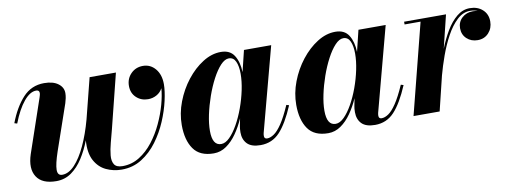

<svg xmlns="http://www.w3.org/2000/svg" viewBox="-47 -697 2481 934"><g transform="rotate(-10 1194.0 -230.0)"><path d="M201 -131Q181 -72 180.8 -43.8Q180.5 -15.5 204 -15.5Q236 -15.5 266 -47.5Q296 -79.5 321.8 -134.8Q347.5 -190 366.5 -260L417 -460H547L480 -192Q472 -161 463.2 -128.2Q454.5 -95.5 451.8 -67.8Q449 -40 459.5 -23Q470 -6 500.5 -6Q546 -6 584 -29.8Q622 -53.5 652 -92.2Q682 -131 703.2 -176.8Q724.5 -222.5 736.8 -267Q749 -311.5 751.5 -346.5Q741 -326.5 721.5 -315.8Q702 -305 679 -305Q645 -305 621.5 -327Q598 -349 598 -384.5Q598 -420.5 622 -444.8Q646 -469 681.5 -469Q718.5 -469 742.8 -440Q767 -411 767 -364Q767 -331 756.2 -283.2Q745.5 -235.5 724 -184.8Q702.5 -134 669.8 -89.8Q637 -45.5 593 -17.8Q549 10 493.5 10Q452.5 10 417 -6.8Q381.5 -23.5 361.2 -61Q341 -98.5 345.5 -160.5Q327.5 -114 302.8 -75.2Q278 -36.5 245.2 -13.2Q212.5 10 170.5 10Q100.5 10 74 -31.2Q47.5 -72.5 70 -141L160 -404.5Q161.5 -409 163.2 -415.2Q165 -421.5 165 -426.5Q165 -441 149.5 -441Q119 -441 88 -403.5Q57 -366 31 -299L17.5 -303Q46 -378 88.2 -424Q130.5 -470 193.5 -470Q237.5 -470 262.5 -451.5Q287.5 -433 287.5 -404.5Q287.5 -393 284.8 -379.5Q282 -366 278.5 -355.5Z M1349 -157Q1313 -72 1274.8 -31Q1236.5 10 1179.5 10Q1134.5 10 1113.8 -11.2Q1093 -32.5 1093 -68Q1093 -78 1093.8 -85.2Q1094.5 -92.5 1095.5 -97.5L1103 -135.5Q1085.5 -96 1062.5 -63Q1039.5 -30 1010.8 -10Q982 10 948.5 10Q879.5 10 848.8 -34Q818 -78 818 -152.5Q818 -210 839.5 -266.2Q861 -322.5 897 -368.5Q933 -414.5 977 -442.2Q1021 -470 1066.5 -470Q1112 -470 1132.2 -437.5Q1152.5 -405 1154 -355L1179.5 -460H1314L1204 -46.5Q1202 -39 1202 -31Q1202 -16.5 1216.5 -16.5Q1232 -16.5 1250.2 -28.8Q1268.5 -41 1289.8 -72.5Q1311 -104 1336 -161ZM1143.5 -349Q1143.5 -386.5 1133 -409.5Q1122.5 -432.5 1099.5 -432.5Q1079.5 -432.5 1058.2 -409.8Q1037 -387 1017.2 -349.5Q997.5 -312 982 -267.8Q966.5 -223.5 957.2 -179.8Q948 -136 948 -100.5Q948 -28.5 991.5 -28.5Q1012.5 -28.5 1033.8 -49.8Q1055 -71 1074.8 -106Q1094.5 -141 1110 -183.5Q1125.5 -226 1134.5 -269.2Q1143.5 -312.5 1143.5 -349Z M1914.5 -157Q1878.5 -72 1840.2 -31Q1802 10 1745 10Q1700 10 1679.2 -11.2Q1658.5 -32.5 1658.5 -68Q1658.5 -78 1659.2 -85.2Q1660 -92.5 1661 -97.5L1668.5 -135.5Q1651 -96 1628 -63Q1605 -30 1576.2 -10Q1547.5 10 1514 10Q1445 10 1414.2 -34Q1383.5 -78 1383.5 -152.5Q1383.5 -210 1405 -266.2Q1426.5 -322.5 1462.5 -368.5Q1498.5 -414.5 1542.5 -442.2Q1586.5 -470 1632 -470Q1677.5 -470 1697.8 -437.5Q1718 -405 1719.5 -355L1745 -460H1879.5L1769.5 -46.5Q1767.5 -39 1767.5 -31Q1767.5 -16.5 1782 -16.5Q1797.5 -16.5 1815.8 -28.8Q1834 -41 1855.2 -72.5Q1876.5 -104 1901.5 -161ZM1709 -349Q1709 -386.5 1698.5 -409.5Q1688 -432.5 1665 -432.5Q1645 -432.5 1623.8 -409.8Q1602.5 -387 1582.8 -349.5Q1563 -312 1547.5 -267.8Q1532 -223.5 1522.8 -179.8Q1513.5 -136 1513.5 -100.5Q1513.5 -28.5 1557 -28.5Q1578 -28.5 1599.2 -49.8Q1620.5 -71 1640.2 -106Q1660 -141 1675.5 -183.5Q1691 -226 1700 -269.2Q1709 -312.5 1709 -349Z M2049.5 -446.5H1970.5V-460H2177.5L2137.5 -296.5Q2155.5 -342.5 2179 -382Q2202.5 -421.5 2231.8 -445.5Q2261 -469.5 2296 -469.5Q2334.5 -469.5 2359 -447.2Q2383.5 -425 2383.5 -389Q2383.5 -355.5 2362.5 -332.5Q2341.5 -309.5 2308 -309.5Q2276 -309.5 2254.5 -329.5Q2233 -349.5 2233 -381Q2233 -412 2254.5 -432Q2276 -452 2308.5 -452Q2321 -452 2332.5 -449Q2316 -456.5 2295.5 -456.5Q2260.5 -456.5 2231 -429Q2201.5 -401.5 2177.8 -357.8Q2154 -314 2136.2 -264.5Q2118.5 -215 2106.5 -170.5L2065 0H1936Z"/></g></svg>

Font: Bodoni* 16pt
Style: Bold Italic
Weight: 700
Italic angle: -13°
Version: Version 2.3